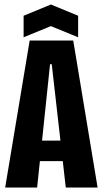

<svg xmlns="http://www.w3.org/2000/svg" viewBox="-20 -842 461 862"><path d="M113.2 -660H308.8L418.2 0H275.3L212.3 -553.7H204.7L146.7 0H3.2ZM98.8 -210.7H316.8V-118.5H98.8ZM86 -771.3 208.5 -821.8 330.8 -771.3V-674.7L208.5 -724.7L86 -674.7Z"/></svg>

Font: Bricolage Grotesque 96pt Condensed ExBd
Style: Regular
Weight: 800
Width: 3
Designer: Mathieu Triay
Foundry: Atelier Triay
Version: Version 1.001;Glyphs 3.2 (3207)